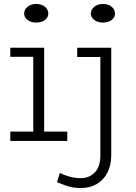

<svg xmlns="http://www.w3.org/2000/svg" viewBox="-20 -712 686 970"><path d="M148 -7V-471H203V-7ZM32 0V-47H320V0ZM32 -425V-471H195V-425ZM163 -598Q137 -598 119.5 -611Q102 -624 102 -643Q102 -664 119.5 -678Q137 -692 162 -692Q190 -692 207 -678Q224 -664 224 -643Q224 -624 207 -611Q190 -598 163 -598ZM389 238Q349 238 318.5 227.5Q288 217 268 209L282 162Q303 172 330 180Q357 188 388 188Q431 188 459 159Q487 130 487 74V-471H542V73Q542 123 522.5 160.5Q503 198 468.5 218Q434 238 389 238ZM370 -424V-471H534V-424ZM500 -598Q474 -598 456.5 -611Q439 -624 439 -643Q439 -664 456.5 -678Q474 -692 499 -692Q527 -692 544 -678Q561 -664 561 -643Q561 -624 544 -611Q527 -598 500 -598Z"/></svg>

Font: BioRhyme ExtraBold Light
Style: Regular
Weight: 300
Version: Version 1.600;gftools[0.9.33]